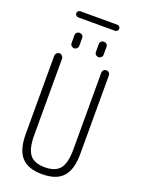

<svg xmlns="http://www.w3.org/2000/svg" viewBox="-186 -1099 873 1188"><g transform="rotate(20 250.0 -505.0)"><path d="M372.1 -978.5H127.9Q120.1 -978.5 114.3 -984.9Q108.4 -991.2 108.4 -999Q108.4 -1006.8 114.3 -1012.7Q120.1 -1018.6 127.9 -1018.6H372.1Q379.9 -1018.6 385.7 -1012.7Q391.6 -1006.8 391.6 -999Q391.6 -991.2 385.7 -984.9Q379.9 -978.5 372.1 -978.5ZM304.7 -868.2Q304.7 -877.9 312 -884.8Q319.3 -891.6 330.1 -891.6Q340.8 -891.6 348.1 -884.8Q355.5 -877.9 355.5 -868.2V-815.4Q355.5 -804.7 347.7 -797.4Q339.8 -790 330.1 -790Q320.3 -790 312.5 -796.9Q304.7 -803.7 304.7 -815.4ZM144.5 -868.2Q144.5 -877.9 151.9 -884.8Q159.2 -891.6 169.9 -891.6Q180.7 -891.6 188 -884.8Q195.3 -877.9 195.3 -868.2V-815.4Q195.3 -804.7 187.5 -797.4Q179.7 -790 169.9 -790Q160.2 -790 152.3 -796.9Q144.5 -803.7 144.5 -815.4ZM70.3 -190.4V-704.1Q70.3 -713.9 78.1 -722.2Q85.9 -730.5 96.2 -730.5Q106.4 -730.5 114.3 -722.2Q122.1 -713.9 122.1 -704.1V-200.2Q122.1 -111.3 151.9 -73.7Q181.6 -36.1 251 -36.1Q320.3 -36.1 350.1 -73.7Q379.9 -111.3 379.9 -200.2V-705.1Q379.9 -715.8 386.7 -723.1Q393.6 -730.5 404.8 -730.5Q416 -730.5 422.9 -723.1Q429.7 -715.8 429.7 -705.1V-190.4Q429.7 -85 386.2 -37.6Q342.8 9.8 250 9.8Q157.2 9.8 113.8 -37.6Q70.3 -85 70.3 -190.4Z"/></g></svg>

Font: Rounded Mgen+ 1m light
Style: Regular
Weight: 200
Designer: [Source Han Sans]
Ryoko NISHIZUKA  (kana & ideographs); Paul D. Hunt (Latin, Greek & Cyrillic); Wenlong ZHANG  (bopomofo
Version: Version 1.059.20150602